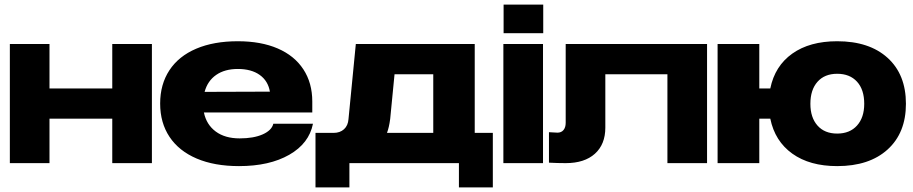

<svg xmlns="http://www.w3.org/2000/svg" viewBox="-20 -712 3987 838"><path d="M23 0V-520H196V-326H470V-520H643V0H470V-194H196V0Z M1023 13Q916 13 838.5 -20Q761 -53 720 -114.5Q679 -176 679 -260Q679 -344 719.5 -405.5Q760 -467 836.5 -499.5Q913 -532 1018 -532Q1119 -532 1192 -500.5Q1265 -469 1304 -409.5Q1343 -350 1343 -269V-221H870Q881 -168 921.5 -138Q962 -108 1026 -108Q1087 -108 1126.5 -125.5Q1166 -143 1173 -172H1346Q1329 -86 1242.5 -36.5Q1156 13 1023 13ZM1158 -312Q1150 -359 1113.5 -385Q1077 -411 1018 -411Q961 -411 923.5 -385Q886 -359 873 -311Z M2052 -132H2131V106H1983V0H1505V106H1357V-132H1436Q1464 -132 1481.5 -148Q1499 -164 1501 -192L1533 -520H2052ZM1871 -132V-388H1702L1683 -193Q1678 -155 1669 -132Z M2350 0H2177V-520H2350ZM2351 -692V-567H2178V-692Z M3066 0H2893V-388H2622V-155Q2622 -82 2576.5 -41Q2531 0 2449 0Q2414 0 2376 -2V-135Q2402 -133 2413 -133Q2430 -133 2439.5 -144.5Q2449 -156 2449 -176V-520H3066Z M3112 0V-520H3294V-326H3342Q3362 -424 3438 -478Q3514 -532 3634 -532Q3774 -532 3854 -459.5Q3934 -387 3934 -259Q3934 -132 3854 -59.5Q3774 13 3634 13Q3514 13 3438 -41.5Q3362 -96 3342 -194H3294V0ZM3634 -129Q3689 -129 3720.5 -164Q3752 -199 3752 -259Q3752 -321 3720.5 -355.5Q3689 -390 3634 -390Q3579 -390 3548 -355Q3517 -320 3517 -259Q3517 -199 3548 -164Q3579 -129 3634 -129Z"/></svg>

Font: Non Bureau Extended
Style: Bold
Weight: 700
Width: 7
Designer: Jona Saucedo
Foundry: Non Foundry
Version: Version 1.000; ttfautohint (v1.8.4)